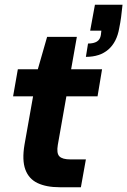

<svg xmlns="http://www.w3.org/2000/svg" viewBox="-20 -787 535 807"><path d="M231 0Q175 0 138 -17.5Q101 -35 86.5 -74.5Q72 -114 83 -179L119 -382H35L55 -496H139L178 -632H303L279 -496H409L390 -382H259L223 -178Q217 -143 229.5 -130Q242 -117 276 -117H341L320 0ZM341 -548 350 -604Q374 -604 387.5 -612.5Q401 -621 404 -640L406 -658H359L379 -767H495Q492 -738 489 -715Q486 -692 481 -668Q471 -610 435.5 -579Q400 -548 341 -548Z"/></svg>

Font: DM Sans 36pt ExtraBold
Style: Italic
Weight: 800
Italic angle: -10°
Designer: Colophon Foundry, Jonny Pinhorn
Foundry: Colophon Foundry
Version: Version 4.004;gftools[0.9.30]